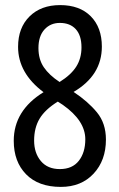

<svg xmlns="http://www.w3.org/2000/svg" viewBox="-20 -722 469 754"><path d="M216 -702Q293 -702 336.5 -658Q380 -614 380 -539Q380 -426 269 -361Q325 -324 360.5 -281Q396 -238 396 -174Q396 -92 347.5 -40Q299 12 219 12Q131 12 82.5 -37.5Q34 -87 34 -169Q34 -288 151 -360Q51 -435 51 -538Q51 -613 96 -657.5Q141 -702 216 -702ZM215 -632Q178 -632 154.5 -606Q131 -580 131 -533Q131 -489 152 -458Q173 -427 214 -400Q259 -428 279.5 -460.5Q300 -493 300 -536Q300 -583 277.5 -607.5Q255 -632 215 -632ZM114 -170Q114 -121 140.5 -89.5Q167 -58 215 -58Q264 -58 289.5 -90.5Q315 -123 315 -175Q315 -248 227 -310L207 -323Q157 -292 135.5 -256Q114 -220 114 -170Z"/></svg>

Font: Noto Sans Kannada ExtraCondensed
Style: Regular
Weight: 400
Width: 2
Designer: Jelle Bosma - Monotype Design Team
Foundry: Monotype Imaging Inc.
Version: Version 2.005; ttfautohint (v1.8.4.7-5d5b)